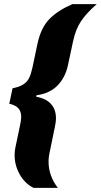

<svg xmlns="http://www.w3.org/2000/svg" viewBox="-20 -763 490 933"><path d="M51 -10Q51 -30 55 -47L78 -157Q83 -179 83 -195Q83 -221 69.5 -236.5Q56 -252 25 -259L41 -334Q76 -341 94.5 -353.5Q113 -366 122 -385Q131 -404 138 -436L162 -550Q179 -629 220.5 -671Q262 -713 332 -743H450Q400 -699 374 -660.5Q348 -622 335 -562L310 -445Q297 -386 259.5 -347.5Q222 -309 157 -300L156 -293Q205 -284 228.5 -257Q252 -230 252 -188Q252 -171 247 -148L223 -31Q216 -2 216 23Q216 91 261 150H143Q100 128 75.5 84Q51 40 51 -10Z"/></svg>

Font: Saira Semi Condensed Black
Style: Italic
Weight: 900
Width: 4
Italic angle: -12°
Designer: Hector Gatti with collaboration of the Omnibus-Type team
Foundry: Omnibus-Type
Version: Version 1.001; ttfautohint (v1.8)